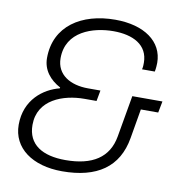

<svg xmlns="http://www.w3.org/2000/svg" viewBox="-80 -773 820 860"><g transform="rotate(10 330.0 -343.0)"><path d="M258 12C417 12 512 -53 535 -188L558 -322H637L647 -374H510L477 -185C460 -87 387 -40 264 -40C160 -40 92 -80 92 -170C92 -285 205 -325 301 -325H356L365 -374H308C229 -374 164 -410 164 -486C164 -608 284 -646 377 -646C465 -646 535 -612 535 -530C535 -521 535 -511 532 -500H590C593 -513 594 -533 594 -540C594 -637 508 -698 376 -698C223 -698 104 -622 104 -476C104 -421 138 -381 185 -356L184 -352C112 -334 31 -274 31 -160C31 -54 123 12 258 12Z"/></g></svg>

Font: Archivo ExtraLight
Style: Italic
Weight: 200
Italic angle: -10°
Designer: Hector Gatti
Foundry: Omnibus-Type
Version: Version 2.001